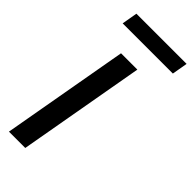

<svg xmlns="http://www.w3.org/2000/svg" viewBox="-284 -950 998 998"><g transform="rotate(45 215.0 -451.0)"><path d="M26 0 150 -700H270L146 0ZM46 -816 61 -902H430L415 -816Z"/></g></svg>

Font: DM Sans 16pt SemiBold
Style: Italic
Weight: 600
Italic angle: -10°
Version: Version 4.004;gftools[0.9.30]